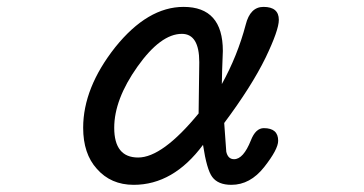

<svg xmlns="http://www.w3.org/2000/svg" viewBox="-20 -507 1040 549"><path d="M256.8 -24.4Q217.8 -67.4 217.8 -141.6Q217.8 -255.9 309.6 -372.1Q402.3 -487.3 504.9 -487.3Q617.2 -487.3 617.2 -361.3L615.2 -306.6L614.3 -266.6Q659.2 -347.7 682.6 -436.5Q695.3 -487.3 733.4 -487.3Q777.3 -487.3 777.3 -450.2Q777.3 -420.9 739.3 -341.8Q699.2 -259.8 621.1 -155.3L627 -73.2Q631.8 -51.8 649.4 -51.8Q675.8 -51.8 697.3 -105.5Q710.9 -140.6 734.4 -140.6Q775.4 -140.6 775.4 -104.5Q775.4 -80.1 735.4 -29.3Q695.3 21.5 641.6 21.5Q603.5 21.5 586.9 -1Q571.3 -21.5 560.5 -92.8Q475.6 21.5 362.3 21.5Q296.9 21.5 256.8 -24.4ZM547.9 -182.6 549.8 -329.1Q549.8 -410.2 500 -410.2Q439.5 -410.2 373 -316.4Q306.6 -222.7 306.6 -141.6Q306.6 -56.6 375 -56.6Q444.3 -56.6 547.9 -182.6Z"/></svg>

Font: KTXP_ComRound
Style: Medium
Weight: 500
Version: Version 1.01;May 16, 2022;FontCreator 13.0.0.2683 64-bit